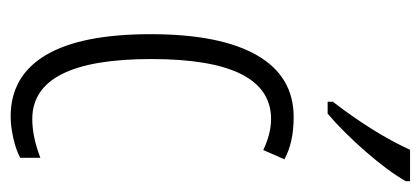

<svg xmlns="http://www.w3.org/2000/svg" viewBox="-242 -564 816 373"><g transform="rotate(90 166.5 -378.0)"><path d="M178.2 -606V-616.2Q239.7 -696.3 271.5 -766.1H332.5V-757.8Q314.5 -725.6 274.4 -679.2Q235.4 -634.8 201.2 -606ZM207 9.8Q127.4 9.8 86.9 -59.6Q46.9 -127.9 46.9 -262.2Q46.9 -397.5 87.9 -468.8Q128.9 -540 208 -540Q257.3 -540 290 -522L272 -481Q239.7 -496.1 211.9 -496.1Q95.2 -496.1 95.2 -263.2Q95.2 -32.2 211.9 -32.2Q246.1 -32.2 287.1 -47.9V-8.8Q272 -0.5 247.6 4.9Q225.1 9.8 207 9.8Z"/></g></svg>

Font: Germano
Style: Regular
Weight: 300
Width: 3
Foundry: Ascender Corporation
Version: Version 1.10; ttfautohint (v1.5)